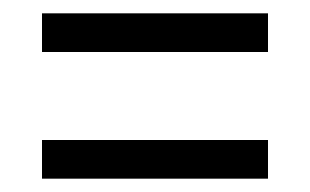

<svg xmlns="http://www.w3.org/2000/svg" viewBox="-20 -501 465 288"><path d="M43 -423H382V-481H43ZM43 -233H382V-291H43Z"/></svg>

Font: Noto Serif Ethiopic XCn
Style: Regular
Weight: 400
Width: 2
Designer: Monotype Design Team
Foundry: Monotype Imaging Inc.
Version: Version 2.102